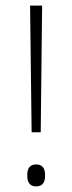

<svg xmlns="http://www.w3.org/2000/svg" viewBox="-20 -659 258 686"><path d="M125.5 -186.5H93L87.5 -639H130.5ZM109 7Q93.5 7 85.5 -2.5Q77.5 -12 77.5 -30V-35Q77.5 -53 85.5 -62.2Q93.5 -71.5 109 -71.5Q125 -71.5 133 -62.2Q141 -53 141 -35V-30Q141 -12 133 -2.5Q125 7 109 7Z"/></svg>

Font: Anek Latin Medium ExtraLight
Style: Regular
Weight: 250
Version: Version 1.003